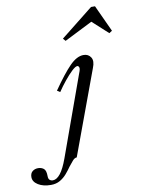

<svg xmlns="http://www.w3.org/2000/svg" viewBox="-311 -769 801 1094"><g transform="rotate(-10 89.5 -221.5)"><path d="M-106 258Q-151 258 -180 240Q-209 222 -209 195Q-209 173 -195.5 162Q-182 151 -163 151Q-144 151 -130.5 161.5Q-117 172 -117 206Q-117 221 -109.5 227.5Q-102 234 -91 234Q-69 234 -47.5 207Q-26 180 -5 122L162 -341Q172 -365 168.5 -374Q165 -383 158 -383Q147 -383 126 -363Q105 -343 81 -313.5Q57 -284 37 -254L20 -265Q81 -353 123 -396Q165 -439 204 -439Q232 -439 246 -417Q260 -395 244 -356L65 129Q53 129 41.5 142Q30 155 16 173Q3 192 -14 212Q-31 232 -53.5 245Q-76 258 -106 258ZM317 -701 388 -547 371 -536 281 -618 118 -536 105 -551 294 -701Z"/></g></svg>

Font: Ibarra Real Nova Medium
Style: Italic
Weight: 500
Italic angle: -22°
Designer: Jose Maria Ribagorda & Octavio Pardo
Foundry: Octavio Pardo
Version: Version 2.000